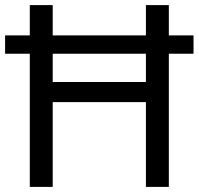

<svg xmlns="http://www.w3.org/2000/svg" viewBox="-20 -734 781 754"><path d="M97 0V-523H0V-595H97V-714H187V-595H553V-714H643V-595H740V-523H643V0H553V-333H187V0ZM187 -412H553V-523H187Z"/></svg>

Font: Noto Sans Tifinagh SIL
Style: Regular
Weight: 400
Designer: JamraPatel
Foundry: JamraPatel LLC
Version: Version 2.006; ttfautohint (v1.8.4.7-5d5b)